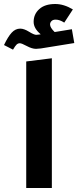

<svg xmlns="http://www.w3.org/2000/svg" viewBox="-77 -939 391 959"><path d="M127 -697Q111 -695 103 -695Q83 -695 57 -709Q31 -723 22 -723Q13 -723 6 -716.5Q-1 -710 -12 -691L-57 -714Q-37 -756 -18.5 -776Q0 -796 24 -796Q43 -796 68 -780.5Q93 -765 104 -765Q107 -765 123 -767L126 -768Q91 -797 91 -830Q91 -868 119 -893.5Q147 -919 199 -919Q242 -919 287 -892L244 -826Q221 -841 201 -841Q187 -841 180 -833.5Q173 -826 173 -817Q173 -801 196 -779L282 -793L294 -724ZM54 0V-632L182 -648V0Z"/></svg>

Font: FiraGO
Style: Bold
Weight: 700
Designer: bBox Type
Foundry: bBox Type GmbH
Version: Version 1.001;PS 001.001;hotconv 1.0.88;makeotf.lib2.5.64775